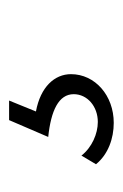

<svg xmlns="http://www.w3.org/2000/svg" viewBox="56 -106 270 422"><g transform="rotate(-90 191.0 105.0)"><path d="M132 220C192 220 239 179 239 126C239 90 211 59 157 49L181 -10H138L101 76C159 82 195 99 195 132C195 162 168 185 134 185C108 185 78 172 60 149L41 181C63 208 98 220 132 220Z"/></g></svg>

Font: Mluvka ExtraLight
Style: Italic
Weight: 200
Italic angle: -8°
Designer: Modified by Jiří Krblich, Original typeface by Gumpita Rahayu
Foundry: Gumpita Rahayu & Jiří Krblich
Version: Version 2.000;Glyphs 3.1.1 (3134)